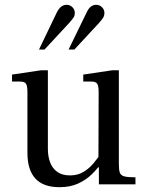

<svg xmlns="http://www.w3.org/2000/svg" viewBox="-20 -766 623 798"><path d="M227 12Q160 12 127 -24Q94 -60 94 -131V-383Q94 -409 88 -418Q82 -427 64 -427H30V-456L151 -474H179V-147Q179 -117 188 -92Q197 -67 217.5 -52Q238 -37 271 -37Q303 -37 327 -51.5Q351 -66 370 -89Q389 -112 404 -135V-93Q388 -68 363.5 -43.5Q339 -19 305.5 -3.5Q272 12 227 12ZM391 0V-70H389L390 -383Q390 -409 384 -418Q378 -427 360 -427H326V-456L447 -474H474V-83Q474 -60 478 -48.5Q482 -37 496.5 -33Q511 -29 543 -29V0ZM265 -560 340 -714Q348 -731 357.5 -738.5Q367 -746 380 -746Q394 -746 404 -736Q414 -726 414 -712Q414 -702 410 -694.5Q406 -687 391 -670L289 -560ZM142 -560 216 -714Q224 -730 234 -738Q244 -746 257 -746Q271 -746 281 -736Q291 -726 291 -712Q291 -702 286.5 -694.5Q282 -687 267 -670L165 -560Z"/></svg>

Font: Frank Ruhl Libre
Style: Regular
Weight: 400
Designer: Yanek Iontef
Foundry: Fontef
Version: Version 6.004